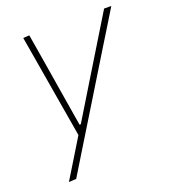

<svg xmlns="http://www.w3.org/2000/svg" viewBox="-128 -588 768 875"><g transform="rotate(-20 256.0 -151.0)"><path d="M56 194Q84 148 113 101Q142 53.5 170 7.5Q162 -40.5 153.5 -90Q145 -139.5 137 -187L122 -276Q113 -329.5 103.5 -385.5Q94 -441 85 -494L115 -496Q127 -423.5 138.5 -355Q149.5 -286.5 161.5 -214L191 -35H197L307 -215.5Q350.5 -287 392.5 -355.5Q434.5 -424 477 -494H512Q487.5 -454 465 -417Q442 -379.5 414.5 -335Q387 -290 349 -228L264 -89Q205.5 6.5 165.2 72.2Q125 138 92 192Z"/></g></svg>

Font: Heraclito Thin
Style: Italic
Weight: 100
Italic angle: -12°
Designer: Kostas Bartsokas (font) & Cristiano Sobral (main changes)
Foundry: Kostas Bartsokas (font) & Cristiano Sobral (main changes)
Version: Version 1.00;July 8, 2020;FontCreator 13.0.0.2655 64-bit